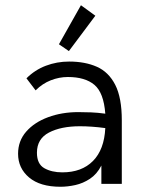

<svg xmlns="http://www.w3.org/2000/svg" viewBox="-20 -702 540 733"><path d="M211 11Q133 11 91 -24.5Q49 -60 49 -115Q49 -164 80 -199.5Q111 -235 163.5 -254.5Q216 -274 279 -274Q302 -274 327.5 -273Q353 -272 382 -268Q376 -348 340.5 -378Q305 -408 239 -408Q206 -408 174 -395.5Q142 -383 116 -357L81 -403Q113 -435 155 -451Q197 -467 244 -467Q305 -467 350 -447Q395 -427 420 -378Q445 -329 445 -243V0H367V-70Q350 -37 323.5 -19.5Q297 -2 267.5 4.5Q238 11 211 11ZM121 -119Q121 -76 149 -60Q177 -44 218 -44Q292 -44 335 -87.5Q378 -131 382 -213Q330 -220 285 -220Q213 -220 167 -196Q121 -172 121 -119ZM243 -507 205 -533 289 -682 344 -642Z"/></svg>

Font: Ligconsolata
Style: Regular
Weight: 400
Monospace: yes
Designer: Raph Levien, Cyreal, Brenton Simpson
Foundry: Raph Levien, Cyreal, Google
Version: Version 3.001; ttfautohint (v1.8.2.53-6de2)